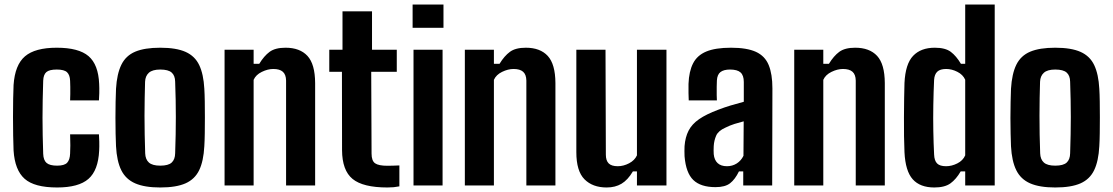

<svg xmlns="http://www.w3.org/2000/svg" viewBox="-20 -820 4921 849"><path d="M290 -376Q290.5 -387.5 290.8 -403.8Q291 -420 290.8 -436.2Q290.5 -452.5 290 -463Q289 -488.5 276.5 -500.5Q264 -512.5 231 -512.5Q198 -512.5 185 -501.2Q172 -490 171 -463Q169.5 -417.5 168.8 -377.5Q168 -337.5 168 -299.2Q168 -261 168.8 -222.2Q169.5 -183.5 171 -140Q172 -111.5 186 -99.5Q200 -87.5 232.5 -87.5Q265 -87.5 277 -100.5Q289 -113.5 290 -141Q291 -157.5 291 -177.2Q291 -197 290 -226H417.5Q418.5 -216.5 419 -193.8Q419.5 -171 418.5 -154.5Q414.5 -67 371.2 -29Q328 9 232.5 9Q132 9 88.8 -29.5Q45.5 -68 40 -154.5Q39 -181.5 38.2 -220.8Q37.5 -260 37.5 -302.8Q37.5 -345.5 38.2 -383Q39 -420.5 40 -444Q46 -533 90.5 -571Q135 -609 231 -609Q328 -609 371.5 -571.8Q415 -534.5 418.5 -449Q419.5 -431.5 419 -408Q418.5 -384.5 417.5 -376Z M688.5 9Q619.5 9 577.8 -9.2Q536 -27.5 516.2 -67.5Q496.5 -107.5 493 -173.5Q492 -196 491.2 -229Q490.5 -262 490.5 -298.8Q490.5 -335.5 491.2 -369.5Q492 -403.5 493 -427.5Q497 -494 516.8 -534Q536.5 -574 578 -591.5Q619.5 -609 688.5 -609Q759.5 -609 800.8 -590.5Q842 -572 861 -532Q880 -492 883.5 -427.5Q885 -403.5 885.5 -370.2Q886 -337 886 -300.8Q886 -264.5 885.5 -231Q885 -197.5 883.5 -173.5Q880 -107.5 860.8 -67.5Q841.5 -27.5 800.2 -9.2Q759 9 688.5 9ZM688.5 -87.5Q724.5 -87.5 739.2 -101.2Q754 -115 754.5 -142Q756 -186.5 756.8 -225.8Q757.5 -265 757.5 -302.5Q757.5 -340 756.8 -378.5Q756 -417 754.5 -459Q754 -486 739 -499.2Q724 -512.5 688.5 -512.5Q654 -512.5 638.2 -498.2Q622.5 -484 621.5 -458.5Q620.5 -424.5 619.8 -386.5Q619 -348.5 619 -307.8Q619 -267 619.8 -225.2Q620.5 -183.5 622 -142Q623 -115 638.5 -101.2Q654 -87.5 688.5 -87.5Z M973 0V-600H1101.5V-538H1126.5Q1147.5 -572.5 1172.2 -590.8Q1197 -609 1242.5 -609Q1306 -609 1339.5 -572.8Q1373 -536.5 1373.5 -453V0H1245V-464Q1244.5 -490.5 1230.5 -502.8Q1216.5 -515 1188.5 -515Q1164 -515 1137.8 -502.2Q1111.5 -489.5 1101.5 -467V0Z M1693 9Q1585 9 1539 -28.8Q1493 -66.5 1492.5 -156L1492 -502.5H1436V-600H1494.5V-770H1625V-600H1734.5V-502.5H1621.5L1623 -141Q1623 -109 1638.5 -98Q1654 -87 1693 -87Q1707 -87 1719 -87.5Q1731 -88 1746 -88.5V4Q1734 6.5 1721 7.8Q1708 9 1693 9Z M1804.5 -697V-800H1941V-697ZM1808.5 0V-600H1937V0Z M2035.5 0V-600H2164V-538H2189Q2210 -572.5 2234.8 -590.8Q2259.5 -609 2305 -609Q2368.5 -609 2402 -572.8Q2435.5 -536.5 2436 -453V0H2307.5V-464Q2307 -490.5 2293 -502.8Q2279 -515 2251 -515Q2226.5 -515 2200.2 -502.2Q2174 -489.5 2164 -467V0Z M2662.5 9Q2600.5 9 2564.5 -27.2Q2528.5 -63.5 2528.5 -147V-600H2657.5L2659 -136Q2659 -110 2671.5 -97.5Q2684 -85 2711.5 -85Q2737 -85 2761.8 -98Q2786.5 -111 2796.5 -133V-600H2927V0H2796.5V-62H2778.5Q2756 -24 2728.2 -7.5Q2700.5 9 2662.5 9Z M3144 7.5Q3078.5 7.5 3045.8 -24Q3013 -55.5 3007 -129Q3006.5 -139 3006.5 -152Q3006.5 -165 3007 -174Q3010 -213.5 3024.8 -242.2Q3039.5 -271 3071.2 -293Q3103 -315 3156.5 -335Q3184 -345.5 3210.5 -353.5Q3237 -361.5 3269 -370V-457.5Q3269 -486.5 3254.8 -499.5Q3240.5 -512.5 3208 -512.5Q3180.5 -512.5 3166 -501.5Q3151.5 -490.5 3150 -464Q3149.5 -455.5 3149.2 -436.5Q3149 -417.5 3149.2 -399.2Q3149.5 -381 3150 -376H3025.5Q3025 -386.5 3024.5 -407.8Q3024 -429 3024.5 -449Q3026.5 -504.5 3044.8 -540Q3063 -575.5 3103.2 -592.2Q3143.5 -609 3212.5 -609Q3282.5 -609 3322.5 -590.8Q3362.5 -572.5 3379 -532.5Q3395.5 -492.5 3395.5 -429L3394.5 0H3266.5V-62H3247.5Q3230.5 -27 3208.5 -9.8Q3186.5 7.5 3144 7.5ZM3194.5 -85Q3218.5 -85 3237.8 -97.2Q3257 -109.5 3267.5 -131L3268.5 -283.5Q3248.5 -278.5 3228 -272Q3207.5 -265.5 3187.5 -255.5Q3156 -241.5 3146.8 -220.2Q3137.5 -199 3136 -174Q3135.5 -161.5 3135.5 -155Q3135.5 -148.5 3136 -138.5Q3138.5 -112.5 3153.2 -98.8Q3168 -85 3194.5 -85Z M3492 0V-600H3620.5V-538H3645.5Q3666.5 -572.5 3691.2 -590.8Q3716 -609 3761.5 -609Q3825 -609 3858.5 -572.8Q3892 -536.5 3892.5 -453V0H3764V-464Q3763.5 -490.5 3749.5 -502.8Q3735.5 -515 3707.5 -515Q3683 -515 3656.8 -502.2Q3630.5 -489.5 3620.5 -467V0Z M4111.5 9Q4048.5 9 4016 -27.2Q3983.5 -63.5 3979.5 -147Q3978 -177 3977.5 -217.8Q3977 -258.5 3977.2 -302Q3977.5 -345.5 3978 -385.2Q3978.5 -425 3979.5 -453Q3983.5 -537.5 4017.8 -573.2Q4052 -609 4113.5 -609Q4160 -609 4184.2 -590.8Q4208.5 -572.5 4229 -538H4248V-800H4378.5V0H4248V-62H4228Q4208 -27.5 4182.8 -9.2Q4157.5 9 4111.5 9ZM4163.5 -85Q4188.5 -85 4213.2 -97.5Q4238 -110 4248 -133V-467.5Q4238 -490 4213.2 -502.5Q4188.5 -515 4164 -515Q4137 -515 4124.5 -503Q4112 -491 4110.5 -467Q4108 -413.5 4107 -355.5Q4106 -297.5 4107 -241.5Q4108 -185.5 4110.5 -137Q4111.5 -109.5 4123.8 -97.2Q4136 -85 4163.5 -85Z M4646 9Q4577 9 4535.2 -9.2Q4493.5 -27.5 4473.8 -67.5Q4454 -107.5 4450.5 -173.5Q4449.5 -196 4448.8 -229Q4448 -262 4448 -298.8Q4448 -335.5 4448.8 -369.5Q4449.5 -403.5 4450.5 -427.5Q4454.5 -494 4474.2 -534Q4494 -574 4535.5 -591.5Q4577 -609 4646 -609Q4717 -609 4758.2 -590.5Q4799.5 -572 4818.5 -532Q4837.5 -492 4841 -427.5Q4842.5 -403.5 4843 -370.2Q4843.5 -337 4843.5 -300.8Q4843.5 -264.5 4843 -231Q4842.5 -197.5 4841 -173.5Q4837.5 -107.5 4818.2 -67.5Q4799 -27.5 4757.8 -9.2Q4716.5 9 4646 9ZM4646 -87.5Q4682 -87.5 4696.8 -101.2Q4711.5 -115 4712 -142Q4713.5 -186.5 4714.2 -225.8Q4715 -265 4715 -302.5Q4715 -340 4714.2 -378.5Q4713.5 -417 4712 -459Q4711.5 -486 4696.5 -499.2Q4681.5 -512.5 4646 -512.5Q4611.5 -512.5 4595.8 -498.2Q4580 -484 4579 -458.5Q4578 -424.5 4577.2 -386.5Q4576.5 -348.5 4576.5 -307.8Q4576.5 -267 4577.2 -225.2Q4578 -183.5 4579.5 -142Q4580.5 -115 4596 -101.2Q4611.5 -87.5 4646 -87.5Z"/></svg>

Font: Big Shoulders
Style: Bold
Weight: 700
Designer: Patric King
Foundry: XO Type Co
Version: Version 2.002